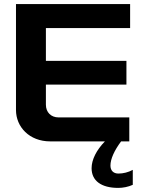

<svg xmlns="http://www.w3.org/2000/svg" viewBox="-20 -690 697 937"><path d="M58 -670V-153C58 -71 123 0 225 0H492C451 42 427 89 427 131C427 192 474 227 557 227C580 227 606 222 628 212V139C606 151 581 157 558 157C533 157 519 142 519 118C519 86 538 44 571 0H611V-117H266C229 -117 204 -142 204 -179V-277H597V-393H204V-553H615V-670Z"/></svg>

Font: LT Wave Bold
Style: Regular
Weight: 700
Designer: Daniel Lyons
Version: Version 2.5 (Glyphs App)